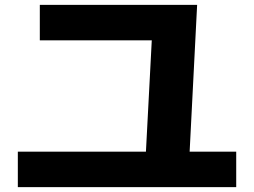

<svg xmlns="http://www.w3.org/2000/svg" viewBox="-20 -753 1040 786"><path d="M574 -67 603 -620 642 -588H143V-733H787L753 -67ZM53 13V-132H947V13Z"/></svg>

Font: M PLUS 1 ExtraBold
Style: Regular
Weight: 800
Designer: Coji Morishita
Foundry: UNDERFOREST DESIGN
Version: Version 1.001